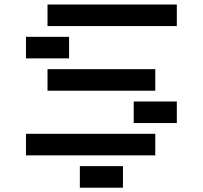

<svg xmlns="http://www.w3.org/2000/svg" viewBox="-20 -704 919 870"><path d="M341.8 146.5V48.8H537.1V146.5ZM195.3 -585.9V-683.6H781.2V-585.9ZM97.7 -439.5V-537.1H293V-439.5ZM195.3 -293V-390.6H683.6V-293ZM585.9 -146.5V-244.1H781.2V-146.5ZM97.7 0V-97.7H683.6V0Z"/></svg>

Font: Trigram
Style: Regular
Weight: 400
Designer: GGBotNet
Foundry: GGBotNet
Version: 1.05